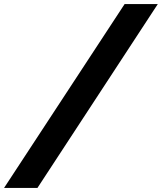

<svg xmlns="http://www.w3.org/2000/svg" viewBox="-145 -720 800 949"><path d="M-125 209 471 -700H635L40 209Z"/></svg>

Font: Red Hat Mono
Style: Bold Italic
Weight: 700
Italic angle: -12°
Monospace: yes
Designer: Pentagram, MCKL
Foundry: Pentagram, MCKL
Version: Version 1.023; ttfautohint (v1.8.3)